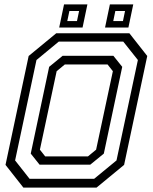

<svg xmlns="http://www.w3.org/2000/svg" viewBox="-20 -851 693 871"><path d="M86 0 5 -103 110 -597 235 -700H567L648 -597L543 -103L418 0ZM185 -141.5H379L416 -172L492 -528L468 -558.5H274L237 -528L161 -172ZM114.2 -39.8H407L508.5 -123.2L605.5 -578.8L539.2 -662.2H246.5L145.5 -578.8L48.5 -123.2ZM159.5 -104 119.5 -154.2 203 -547.8 264.2 -598H494.2L534.5 -547.8L451 -154.2L389.5 -104ZM456.5 -726 478.5 -831H584.5L562.5 -726ZM248.5 -726 270.5 -831H376.5L354.5 -726ZM285.2 -755.5H329.2L338.8 -801H294.8ZM493.8 -755.5H537.8L547.2 -801H503.2Z"/></svg>

Font: Tourney Thin
Style: Italic
Weight: 100
Italic angle: -12°
Designer: Tyler Finck
Foundry: Etcetera Type Co
Version: Version 1.015